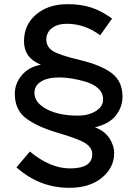

<svg xmlns="http://www.w3.org/2000/svg" viewBox="-20 -762 650 920"><path d="M145 -317Q145 -270 203.5 -239Q262 -208 353 -208Q405 -208 439.5 -230Q474 -252 474 -284.5Q474 -317 451 -338Q428 -359 392 -370Q320 -391 264.5 -391Q209 -391 177 -371.5Q145 -352 145 -317ZM567 -299Q567 -249 535 -208.5Q503 -168 435 -152Q481 -135 504 -100Q527 -65 527 -28Q527 41 468.5 89.5Q410 138 312 138Q169 138 59 40L123 -36Q221 45 315 45Q422 45 422 -23Q422 -55 388.5 -76Q355 -97 257.5 -125.5Q160 -154 105.5 -194.5Q51 -235 51 -313Q51 -361 84 -401Q117 -441 176 -452Q95 -484 95 -564Q95 -644 153.5 -693Q212 -742 303 -742Q368 -742 417 -726Q466 -710 517 -673L460 -593Q386 -648 301 -648Q255 -648 228.5 -627Q202 -606 202 -572.5Q202 -539 231 -519Q260 -499 362.5 -474.5Q465 -450 516 -411Q567 -372 567 -299Z"/></svg>

Font: Myanmar Khyay
Style: Regular
Weight: 400
Designer: Danh Hong
Foundry: Google Inc.
Version: Version 1.10 March 4, 2015